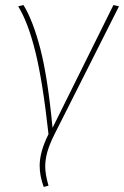

<svg xmlns="http://www.w3.org/2000/svg" viewBox="-20 -543 491 760"><path d="M188 -37 429 -523 451 -518 195 -10Q176 28 167.5 58Q159 88 159 116Q159 147 172 192L153 197Q137 153 137 113Q137 58 172 -12Q149 -221 120 -338Q91 -455 52 -518L73 -523Q111 -461 140 -348.5Q169 -236 188 -37Z"/></svg>

Font: Fira Sans Thin
Style: Italic
Weight: 250
Italic angle: -8°
Designer: Carrois Corporate & Edenspiekermann AG
Foundry: Carrois Corporate GbR & Edenspiekermann AG
Version: Version 4.203